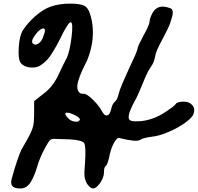

<svg xmlns="http://www.w3.org/2000/svg" viewBox="-20 -945 1119 1086"><path d="M489 -867Q515 -786 500 -698Q492 -651 473 -604Q471 -599 459 -575.5Q447 -552 438.5 -531.5Q430 -511 422.5 -486.5Q415 -462 418 -443.5Q421 -425 435 -417Q443 -414 456 -414Q472 -414 506.5 -380Q541 -346 556 -317Q570 -290 585 -292Q600 -294 608 -324Q614 -357 630 -370Q644 -381 652 -417Q659 -447 709 -555Q758 -658 758 -670Q758 -681 792 -745Q823 -799 826 -822Q826 -841 845 -876Q876 -925 944 -898Q954 -895 956.5 -883Q959 -871 954.5 -853.5Q950 -836 943 -816Q936 -796 925.5 -775Q915 -754 906.5 -737.5Q898 -721 890 -706.5Q882 -692 881 -689Q866 -659 861 -642Q860 -637 857 -622.5Q854 -608 851 -600Q848 -591 842 -580.5Q836 -570 828.5 -559Q821 -548 817 -540Q804 -515 783.5 -464Q763 -413 752 -392Q749 -386 741.5 -372.5Q734 -359 729 -348.5Q724 -338 718.5 -325Q713 -312 710 -300Q707 -288 708 -278Q709 -256 758 -259Q768 -259 780 -260Q847 -268 907 -306Q969 -346 974 -357Q982 -370 1020 -370Q1051 -370 1068 -350Q1085 -330 1075 -302Q1069 -281 1028.5 -251.5Q988 -222 934 -199Q880 -176 841 -172Q787 -165 773 -154Q752 -140 657 -164Q641 -169 623 -134Q605 -99 597 -53Q587 -12 577.5 -5.5Q568 1 568 31Q568 48 558 69.5Q548 91 533 106Q518 121 507 121Q491 121 472 94Q461 75 458 52Q456 29 461 -26Q467 -120 456 -135Q453 -142 439.5 -146.5Q426 -151 405 -154Q384 -156 370 -157Q355 -157 330 -158Q305 -159 302 -159Q275 -162 265 -154Q255 -146 234 -107Q204 -51 190 -1Q169 66 148 93.5Q127 121 95 121Q60 121 49 106.5Q38 92 48 59Q78 -47 100 -96Q105 -106 132.5 -153.5Q160 -201 167 -230Q173 -254 173 -297V-373L225 -414Q275 -450 307 -514Q340 -586 358 -618Q375 -656 384.5 -733.5Q394 -811 382 -819Q372 -826 336 -758Q331 -747 325 -735Q298 -681 280 -653Q263 -624 247 -607Q231 -590 209 -575Q184 -560 150 -563.5Q116 -567 98 -588Q82 -607 86 -675Q90 -743 109 -773Q138 -818 183 -856.5Q228 -895 268 -908Q315 -924 373 -924.5Q431 -925 456 -913Q478 -902 489 -867ZM226 -742Q244 -786 222 -784Q206 -781 184 -754Q152 -713 165.5 -699.5Q179 -686 198 -699Q217 -712 226 -742ZM419 -257Q432 -262 432 -271Q427 -284 393 -298.5Q359 -313 351 -305Q345 -297 364 -278Q385 -254 419 -257Z"/></svg>

Font: Beth Ellen
Style: Regular
Weight: 400
Designer: Alyson Diaz
Version: Version 2.000